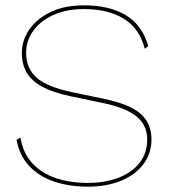

<svg xmlns="http://www.w3.org/2000/svg" viewBox="-20 -690 634 720"><path d="M295 -670Q389 -670 451 -633.5Q513 -597 536 -517L523 -507Q503 -584 444 -620Q385 -656 295 -656Q229 -656 180.5 -634Q132 -612 105 -575Q78 -538 78 -492Q78 -434 117 -399Q156 -364 252 -344L367 -320Q465 -300 506.5 -264Q548 -228 548 -167Q548 -114 517.5 -74Q487 -34 433.5 -12Q380 10 309 10Q240 10 183.5 -9Q127 -28 90 -67Q53 -106 42 -166L57 -174Q66 -116 101 -78Q136 -40 190 -22Q244 -4 309 -4Q371 -4 421.5 -22.5Q472 -41 502 -77.5Q532 -114 532 -167Q532 -220 492.5 -253Q453 -286 360 -305L245 -329Q179 -343 139 -364.5Q99 -386 80.5 -417Q62 -448 62 -492Q62 -539 90 -579.5Q118 -620 170 -645Q222 -670 295 -670Z"/></svg>

Font: Work Sans Thin
Style: Regular
Weight: 250
Designer: Wei Huang
Foundry: Wei Huang
Version: Version 2.012